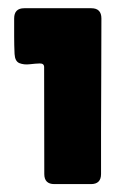

<svg xmlns="http://www.w3.org/2000/svg" viewBox="-20 -703 307 476"><path d="M15.1 -657.2Q15.1 -682.6 40 -682.6H206.5Q231.4 -682.6 231.4 -657.2Q231.4 -586.4 231 -516.1Q230.5 -445.8 230.5 -375V-271.5Q230.5 -246.6 205.6 -246.6H114.7Q89.8 -246.6 89.8 -271.5Q89.8 -337.9 89.6 -404.1Q89.4 -470.2 89.4 -536.6Q89.4 -545.9 78.6 -545.7Q67.9 -545.4 53.7 -543.7Q39.6 -542 28.3 -546.4Q17.1 -550.8 16.1 -569.3Q15.1 -590.8 15.1 -613.3Q15.1 -635.7 15.1 -657.2Z"/></svg>

Font: Belanosima SemiBold
Style: Regular
Weight: 600
Designer: The DocRepair Project, Santiago Orozco
Foundry: Google
Version: Version 2.000